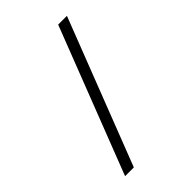

<svg xmlns="http://www.w3.org/2000/svg" viewBox="-258 -869 1116 1116"><g transform="rotate(-45 300.0 -311.0)"><path d="M90 138 438 -760H510L162 138Z"/></g></svg>

Font: IBM Plox Mono
Style: Regular
Weight: 400
Monospace: yes
Designer: Mike Abbink, Paul van der Laan, Pieter van Rosmalen
Foundry: Bold Monday
Version: Version 2.1